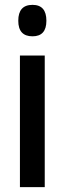

<svg xmlns="http://www.w3.org/2000/svg" viewBox="-20 -770 266 790"><path d="M113.8 -750Q170.9 -750 170.9 -684.6Q170.9 -620.6 113.8 -620.6Q55.2 -620.6 55.2 -684.6Q55.2 -750 113.8 -750ZM164.1 -541.5V0H62V-541.5Z"/></svg>

Font: Open Sans Condensed SemiBold
Style: Regular
Weight: 600
Width: 3
Designer: Monotype Design Team
Foundry: Monotype Imaging Inc.
Version: Version 3.000; ttfautohint (v1.8.4)